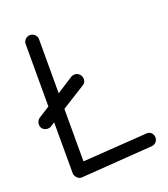

<svg xmlns="http://www.w3.org/2000/svg" viewBox="-127 -760 755 863"><g transform="rotate(-20 250.5 -328.5)"><path d="M457 -74.2Q470.7 -75.2 479.7 -66.2Q488.8 -57.1 488.8 -43Q488.8 -31.2 480.2 -22Q471.7 -12.7 459 -12.2L115.2 12.2Q103.5 12.7 93.8 2.2Q84 -8.3 84 -20V-263.2L64.9 -251Q58.6 -246.1 47.9 -246.1Q35.2 -246.1 25.6 -254.2Q16.1 -262.2 16.1 -276.9Q16.1 -294.9 30.8 -305.2L84 -338.9V-638.2Q84 -650.4 93.5 -659.7Q103 -668.9 116.2 -668.9Q128.9 -668.9 138.4 -659.7Q147.9 -650.4 147.9 -638.2V-378.9L226.1 -429.2Q234.4 -434.1 243.2 -434.1Q256.3 -434.1 266.1 -424.6Q275.9 -415 275.9 -400.9Q275.9 -383.8 261.2 -375L147.9 -304.2V-53.2Z"/></g></svg>

Font: Comic Neue
Style: Regular
Weight: 400
Designer: Craig Rozynski
Foundry: Craig Rozynski
Version: Version 2.003;hotconv 1.0.109;makeotfexe 2.5.65596